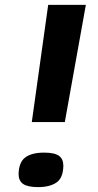

<svg xmlns="http://www.w3.org/2000/svg" viewBox="-20 -760 401 785"><path d="M110 -261 177 -740H331L245 -261ZM56 -48Q57 -97 83.5 -116.5Q110 -136 160 -136Q203 -136 221 -123Q239 -110 239 -82Q238 -32 210.5 -13.5Q183 5 136 5Q93 5 74.5 -8Q56 -21 56 -48Z"/></svg>

Font: Georama Extra Expanded SemiBold
Style: Italic
Weight: 600
Width: 8
Italic angle: -9°
Designer: Jean-Baptiste Levee
Foundry: Production Type
Version: Version 1.000